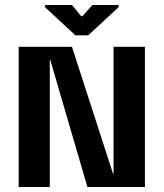

<svg xmlns="http://www.w3.org/2000/svg" viewBox="-20 -751 658 771"><path d="M436 -563H562V0H331L182 -510H180V0H55V-563H269L434 -53H436ZM283 -609 161 -722V-731H269L306 -686H311L351 -731H456V-722L334 -609Z"/></svg>

Font: Darker Grotesque Light ExtraBold
Style: Regular
Weight: 800
Version: Version 1.000;gftools[0.9.28]